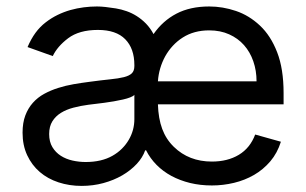

<svg xmlns="http://www.w3.org/2000/svg" viewBox="-20 -573 965 605"><path d="M51.1 -154.8Q51.1 -186.1 59.8 -209.2Q68.5 -232.2 83.6 -249.1Q98.7 -266 119.1 -277.2Q139.6 -288.4 163 -295.8Q186.4 -303.3 212 -307.7Q237.6 -312.1 262.8 -315.3Q300.1 -320.3 326.7 -323Q353.3 -325.6 370.4 -329.9Q387.4 -334.2 395.4 -342Q403.4 -349.8 403.4 -365.1V-367.9Q403.4 -420.1 374.6 -449.4Q345.9 -478.7 288.4 -478.7Q229.4 -478.7 194.6 -452.4Q160.5 -426.5 146.3 -396.3L66.8 -424.7Q77.8 -450.3 91.8 -469.5Q105.8 -488.6 123.9 -502.5Q141.7 -516.3 161.4 -525.9Q181.1 -535.5 201.9 -541.4Q222.7 -547.2 243.8 -549.9Q264.9 -552.6 285.5 -552.6Q297.6 -552.6 312.3 -551Q327.1 -549.4 345.2 -546.5Q362.2 -543.7 378.9 -537.8Q395.6 -532 411 -522.2Q426.5 -512.4 440 -498.6Q453.5 -484.7 463.8 -465.6Q492.9 -507.5 536 -530Q579.2 -552.6 639.2 -552.6Q681.8 -552.6 723.4 -538.5Q764.9 -524.5 799 -492.5Q833.1 -460.6 853.3 -408.4Q873.6 -356.2 873.6 -279.8V-244.3H477.6Q479 -199.6 491.1 -166.9Q503.2 -134.2 527.7 -110.4Q575.3 -63.9 647.7 -63.9Q697.1 -63.9 732.6 -85.2Q768.1 -106.5 784.1 -149.1L865.1 -126.4Q854 -90.9 831.9 -64.8Q809.7 -38.7 780.5 -21.8Q751.4 -5 717.2 3.2Q682.9 11.4 647.7 11.4Q611.2 11.4 579 3.6Q546.9 -4.3 520.2 -18.6Q493.6 -33 473.4 -53.4Q453.1 -73.9 440.3 -99.4H437.5Q429.7 -76.7 410.7 -56.3Q391.7 -35.9 365.1 -20.4Q338.4 -5 305.8 3.9Q273.1 12.8 237.2 12.8Q198.5 12.8 164.4 1.6Q130.3 -9.6 105.3 -31.1Q80.3 -52.6 65.7 -83.8Q51.1 -115.1 51.1 -154.8ZM250 -62.5Q299.7 -62.5 334.2 -82Q351.2 -91.6 364.2 -104.6Q377.1 -117.5 385.8 -132.5Q394.5 -147.4 399 -163.9Q403.4 -180.4 403.4 -197.4V-274.1Q399.9 -269.9 390.3 -266.2Q380.7 -262.4 367.4 -259.4Q354 -256.4 338.8 -253.7Q323.5 -251.1 308.6 -249.1Q293.7 -247.2 280.5 -245.6Q267.4 -244 258.5 -242.9Q234 -239.7 211.6 -233.8Q189.3 -228 172.2 -217.5Q155.2 -207 145.1 -190.9Q134.9 -174.7 134.9 -150.6Q134.9 -126.1 145.1 -109.4Q155.2 -92.7 171.5 -82.2Q187.9 -71.7 208.5 -67.1Q229 -62.5 250 -62.5ZM477.6 -316.8H788.4Q788.4 -350.5 778.2 -379.8Q768.1 -409.1 748.9 -430.8Q729.8 -452.4 702.1 -464.8Q674.4 -477.3 639.2 -477.3Q591.3 -477.3 556.1 -454.9Q538.7 -443.9 524.7 -428.8Q510.7 -413.7 500.7 -395.8Q490.8 -377.8 484.9 -357.8Q479 -337.7 477.6 -316.8Z"/></svg>

Font: Inter P
Style: Regular
Weight: 400
Designer: Rasmus Andersson
Foundry: rsms
Version: Version 3.018;git-588b23468